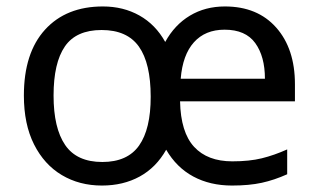

<svg xmlns="http://www.w3.org/2000/svg" viewBox="-20 -565 986 595"><path d="M677 -545Q778 -545 836 -479.5Q894 -414 894 -304V-251H538Q540 -155 581.5 -110Q623 -65 700 -65Q753 -65 791.5 -74.5Q830 -84 870 -102V-25Q830 -7 791 1.5Q752 10 699 10Q631 10 579 -18Q527 -46 495 -101Q464 -46 413 -18Q362 10 296 10Q226 10 171.5 -22.5Q117 -55 85.5 -117.5Q54 -180 54 -269Q54 -401 119.5 -473Q185 -545 299 -545Q362 -545 412 -517Q462 -489 492 -435Q521 -488 568.5 -516.5Q616 -545 677 -545ZM676 -473Q616 -473 581 -434Q546 -395 540 -321H801Q801 -390 771 -431.5Q741 -473 676 -473ZM295 -472Q216 -472 181 -421Q146 -370 146 -269Q146 -168 182 -115.5Q218 -63 297 -63Q375 -63 411 -114Q447 -165 447 -265Q447 -369 410.5 -420.5Q374 -472 295 -472Z"/></svg>

Font: Noto Sans Pahawh Hmong
Style: Regular
Weight: 400
Designer: Monotype Design Team
Foundry: Monotype Imaging Inc.
Version: Version 2.001; ttfautohint (v1.8.4.7-5d5b)